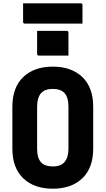

<svg xmlns="http://www.w3.org/2000/svg" viewBox="-20 -1124 640 1164"><path d="M205 -937H384Q395 -937 395 -926V-787H216Q205 -787 205 -798ZM300 -720Q413 -720 479 -657Q545 -594 545 -477V-223Q545 -106 479 -43Q413 20 300 20Q187 20 121 -43Q55 -106 55 -223V-477Q55 -594 121 -657Q187 -720 300 -720ZM205 -223Q205 -195 211 -173.5Q217 -152 231 -138Q254 -115 300 -115Q350 -115 372.5 -143Q395 -171 395 -223V-477Q395 -536 369 -562Q346 -585 300 -585Q250 -585 227.5 -557.5Q205 -530 205 -477ZM120 -1104H469Q480 -1104 480 -1093V-981H131Q120 -981 120 -992Z"/></svg>

Font: Recursive Mn Lnr St XBd
Style: Regular
Weight: 800
Monospace: yes
Version: Version 1.079;hotconv 1.0.112;makeotfexe 2.5.65598; ttfautoh